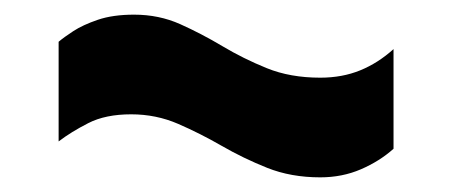

<svg xmlns="http://www.w3.org/2000/svg" viewBox="-20 -439 616 262"><path d="M517 -236Q498 -219 472.5 -208Q447 -197 417 -197Q377 -197 344.5 -210Q312 -223 282.5 -240Q253 -257 223 -270Q193 -283 159 -283Q124 -283 100.5 -271Q77 -259 60 -246V-382Q67 -388 80 -396.5Q93 -405 113.5 -412Q134 -419 163 -419Q197 -419 226 -406Q255 -393 283.5 -376Q312 -359 344 -346Q376 -333 417 -333Q447 -333 471.5 -343Q496 -353 517 -372Z"/></svg>

Font: Georama SemiExpanded
Style: Bold
Weight: 700
Width: 6
Designer: Jean-Baptiste Levee
Foundry: Production Type
Version: Version 1.001